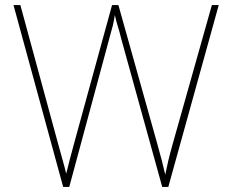

<svg xmlns="http://www.w3.org/2000/svg" viewBox="-20 -734 909 754"><path d="M839 -714 641 0H617L456 -582Q449 -611 443 -629.5Q437 -648 431 -675Q427 -650 423.5 -635.5Q420 -621 415 -604L252 0H228L33 -714H60L208 -170Q218 -133 225.5 -107Q233 -81 240 -52Q247 -81 254 -107.5Q261 -134 271 -171L420 -714H445L598 -168Q609 -129 615.5 -103.5Q622 -78 629 -48Q635 -78 641 -103.5Q647 -129 658 -168L812 -714Z"/></svg>

Font: Noto Sans Myanmar Thin
Style: Regular
Weight: 100
Designer: Monotype Design Team
Foundry: Monotype Imaging Inc.
Version: Version 2.107; ttfautohint (v1.8.4.7-5d5b)